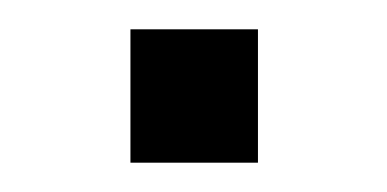

<svg xmlns="http://www.w3.org/2000/svg" viewBox="-20 -111 264 131"><path d="M69 0V-91H156V0Z"/></svg>

Font: Nunitoga
Style: Light
Weight: 300
Designer: Vernon Adams
Foundry: Vernon Adams
Version: Version 1.0